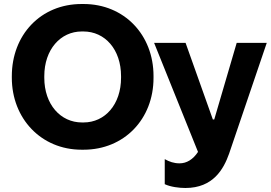

<svg xmlns="http://www.w3.org/2000/svg" viewBox="-20 -734 1354 958"><path d="M39 -346C39 -143 185 13 387 13H397C600 13 746 -140 746 -345V-355C746 -560 600 -714 397 -714H387C183 -714 39 -560 39 -354ZM201 -346V-354C201 -487 282 -577 388 -577H396C504 -577 584 -487 584 -354V-346C584 -213 504 -123 397 -123H389C282 -123 201 -213 201 -346ZM905 204C1044 204 1096 109 1123 33L1311 -520H1161L1049 -138H1042L906 -520H749L968 24C943 62 911 81 876 81C848 81 825 73 802 60V185C832 199 875 204 905 204Z"/></svg>

Font: Fixel Display Bold
Style: Bold
Weight: 700
Designer: AlfaBravo + MacPaw
Foundry: Kyrylo Tkachov, Marchela Mozhyna, Serhii Makarenko, Maria Weinstein, Zakhar Kryvoshyya
Version: Version 1.211